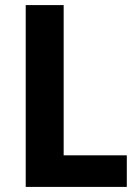

<svg xmlns="http://www.w3.org/2000/svg" viewBox="-20 -734 549 754"><path d="M81 0V-714H230V-124H478V0Z"/></svg>

Font: Noto Sans Bengali SemiCondensed
Style: Bold
Weight: 700
Width: 4
Designer: Jelle Bosma - Monotype Design Team
Foundry: Monotype Imaging Inc.
Version: Version 2.003